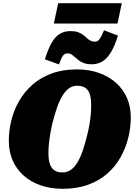

<svg xmlns="http://www.w3.org/2000/svg" viewBox="-20 -1161 858 1198"><path d="M371 17Q296 17 234 -4.5Q172 -26 127.5 -65.5Q83 -105 59 -160Q35 -215 35 -282Q35 -347 51 -411Q67 -475 100 -532Q133 -589 183 -633Q233 -677 302.5 -702.5Q372 -728 460 -728Q536 -728 597.5 -706Q659 -684 703.5 -644.5Q748 -605 772 -550.5Q796 -496 796 -429Q796 -364 780 -300Q764 -236 731.5 -178.5Q699 -121 648.5 -77Q598 -33 529 -8Q460 17 371 17ZM462 -626Q433 -626 410.5 -610Q388 -594 369.5 -563.5Q351 -533 336 -490Q321 -447 307 -392Q299 -357 293.5 -324.5Q288 -292 285 -261.5Q282 -231 282 -205Q282 -172 288 -149Q294 -126 305 -112Q316 -98 332 -91.5Q348 -85 369 -85Q398 -85 421 -100.5Q444 -116 462.5 -146.5Q481 -177 496 -220.5Q511 -264 524 -318Q533 -353 538.5 -386Q544 -419 546.5 -449Q549 -479 549 -506Q549 -539 543.5 -562Q538 -585 527 -599Q516 -613 499.5 -619.5Q483 -626 462 -626ZM552 -760Q524 -760 504.5 -767Q485 -774 471.5 -784.5Q458 -795 447.5 -804.5Q437 -814 426.5 -821Q416 -828 402 -828Q382 -828 371 -811Q360 -794 348 -759L260 -791Q279 -852 300.5 -891Q322 -930 351 -948.5Q380 -967 420 -967Q448 -967 466 -960.5Q484 -954 497.5 -944Q511 -934 521.5 -924Q532 -914 544 -907.5Q556 -901 572 -901Q585 -901 594 -909Q603 -917 611 -932.5Q619 -948 629 -972L716 -939Q696 -874 672 -834.5Q648 -795 619 -777.5Q590 -760 552 -760ZM343 -1141H740L713 -1014H316Z"/></svg>

Font: Roboto Serif Black
Style: Italic
Weight: 900
Italic angle: -10°
Version: Version 1.008